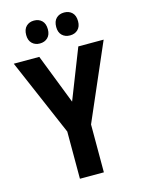

<svg xmlns="http://www.w3.org/2000/svg" viewBox="-134 -993 787 1069"><g transform="rotate(-15 259.0 -458.5)"><path d="M259 -426 372 -714H518L328 -276V0H190V-272L0 -714H147ZM108 -850Q108 -883 125.5 -900Q143 -917 170 -917Q198 -917 215.5 -900Q233 -883 233 -850Q233 -819 215.5 -802Q198 -785 170 -785Q143 -785 125.5 -802Q108 -819 108 -850ZM281 -850Q281 -883 298.5 -900Q316 -917 344 -917Q372 -917 389.5 -900Q407 -883 407 -850Q407 -819 389.5 -802Q372 -785 344 -785Q316 -785 298.5 -802Q281 -819 281 -850Z"/></g></svg>

Font: Noto Sans Gurmukhi Condensed
Style: Bold
Weight: 700
Width: 3
Designer: Jelle Bosma - Monotype Design Team
Foundry: Monotype Imaging Inc.
Version: Version 2.004; ttfautohint (v1.8.4.7-5d5b)